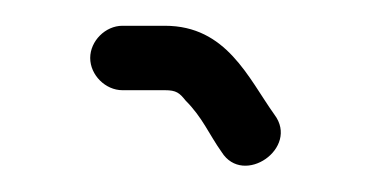

<svg xmlns="http://www.w3.org/2000/svg" viewBox="-20 -125 287 149"><path d="M75 -55H108C116.8 -55 119.3 -52.9 124 -47C137.2 -33.8 142.2 -20.8 152 -7C168.9 20 212.5 -10.1 193 -36C172.6 -64.6 155.8 -105 108 -105H75C61.8 -105 50 -93.2 50 -80C50 -66.8 61.8 -55 75 -55Z"/></svg>

Font: HoneyBee
Style: Book
Weight: 300
Foundry: Cannot Into Space Fonts
Version: Version 0.89